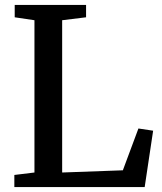

<svg xmlns="http://www.w3.org/2000/svg" viewBox="-20 -763 661 783"><path d="M38.5 0V-49.5L120.5 -59.5V-680.5L40 -692.5V-743H331V-692.5L233.5 -680.5V-59.5L481 -68.5L544.5 -239L604.5 -230L570 0Z"/></svg>

Font: Merriweather 24pt Medium
Style: Regular
Weight: 500
Designer: Eben Sorkin
Foundry: Eben Sorkin
Version: Version 2.100